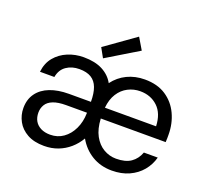

<svg xmlns="http://www.w3.org/2000/svg" viewBox="-128 -907 1172 1079"><g transform="rotate(20 458.0 -368.0)"><path d="M235 12Q175 12 134.5 -10.5Q94 -33 74 -70Q54 -107 54 -149Q54 -201 80.5 -237.5Q107 -274 155 -292.5Q203 -311 267 -311H399Q399 -362 386.5 -395.5Q374 -429 347 -445.5Q320 -462 276 -462Q231 -462 198.5 -439.5Q166 -417 158 -372H72Q78 -425 107.5 -460.5Q137 -496 181.5 -514.5Q226 -533 276 -533Q344 -533 389 -509.5Q434 -486 457 -444Q489 -487 536.5 -510Q584 -533 642 -533Q717 -533 768 -499.5Q819 -466 845.5 -409.5Q872 -353 872 -286Q872 -276 872 -266Q872 -256 871 -242H483Q486 -181 508 -140.5Q530 -100 565 -79.5Q600 -59 640 -59Q696 -59 728.5 -81.5Q761 -104 776 -145H859Q847 -100 817.5 -64.5Q788 -29 743 -8.5Q698 12 640 12Q573 12 521 -19.5Q469 -51 438 -106Q417 -70 386.5 -43.5Q356 -17 318 -2.5Q280 12 235 12ZM246 -59Q290 -59 324 -83Q358 -107 378 -149Q398 -191 399 -243V-246H274Q227 -246 197.5 -234.5Q168 -223 155 -201.5Q142 -180 142 -154Q142 -125 154 -104Q166 -83 189.5 -71Q213 -59 246 -59ZM484 -307H790Q787 -383 745 -422.5Q703 -462 640 -462Q601 -462 567 -444.5Q533 -427 511 -392.5Q489 -358 484 -307ZM379 -564 348 -620 528 -748 569 -679Z"/></g></svg>

Font: DM Sans 10pt
Style: Regular
Weight: 400
Version: Version 4.004;gftools[0.9.30]